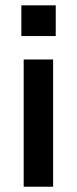

<svg xmlns="http://www.w3.org/2000/svg" viewBox="-20 -520 289 720"><path d="M189 -500V-384.8H60.1V-500ZM68.8 180.2V-296.9H179.2V180.2Z"/></svg>

Font: TASA Orbiter Text Medium
Style: Regular
Weight: 500
Designer: Weizhong Zhang
Version: Version 1.000;Glyphs 3.1.2 (3151)